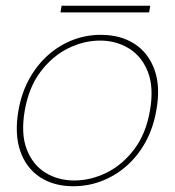

<svg xmlns="http://www.w3.org/2000/svg" viewBox="-20 -635 608 667"><path d="M235 12Q167 12 119 -19.5Q71 -51 50.5 -110Q30 -169 44 -251Q55 -313 82 -361.5Q109 -410 147.5 -444Q186 -478 232.5 -496Q279 -514 330 -514Q399 -514 447.5 -482.5Q496 -451 517 -392Q538 -333 523 -251Q512 -189 485 -140.5Q458 -92 419 -58Q380 -24 333 -6Q286 12 235 12ZM238 -8Q295 -8 350 -35Q405 -62 446 -116Q487 -170 501 -251Q515 -332 493.5 -386Q472 -440 427.5 -467Q383 -494 328 -494Q271 -494 216.5 -467Q162 -440 121 -386Q80 -332 66 -251Q52 -170 73 -116Q94 -62 138 -35Q182 -8 238 -8ZM190 -592 194 -615H502L498 -592Z"/></svg>

Font: DM Sans 16pt Thin
Style: Italic
Weight: 250
Italic angle: -10°
Version: Version 4.004;gftools[0.9.30]